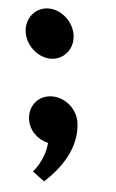

<svg xmlns="http://www.w3.org/2000/svg" viewBox="-48 -508 409 678"><g transform="rotate(5 157.0 -169.0)"><path d="M136.8 -165.8C89.6 -165.8 56 -127.5 61.9 -79.5C66.8 -39.8 98.2 -9.8 136.1 -0.8C131.7 61.5 92 104.2 92 104.2L134.1 135.8C189.3 84.8 244.8 11.2 233.7 -79.5C227.8 -127.5 184.8 -165.8 136.8 -165.8ZM23.2 -386C29.1 -338 73 -298 119 -298C165 -298 199.1 -338 193.2 -386C187.3 -434 143.4 -474 97.4 -474C51.4 -474 17.3 -434 23.2 -386Z"/></g></svg>

Font: Hussar
Style: BdOpOblOne
Weight: 700
Foundry: Cannot Into Space Fonts
Version: Version 2.00